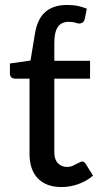

<svg xmlns="http://www.w3.org/2000/svg" viewBox="-20 -746 403 774"><path d="M228 8Q166 8 132.5 -27Q99 -62 99 -126V-429H41Q32 -429 26 -434Q20 -439 20 -450V-490L103 -502L121 -611Q131 -671 163.5 -698.5Q196 -726 250 -726Q274 -726 292 -722.5Q310 -719 330 -711L322 -671Q319 -658 312 -654.5Q305 -651 300 -651Q295 -651 284 -654.5Q273 -658 257 -658Q227 -658 213 -637Q199 -616 199 -574V-501H343V-429H199V-132Q199 -103 213.5 -88Q228 -73 251 -73Q263 -73 275 -78.5Q287 -84 297 -89.5Q307 -95 311 -95Q319 -95 325 -86L355 -38Q331 -17 297.5 -4.5Q264 8 228 8Z"/></svg>

Font: Aleo Medium
Style: Regular
Weight: 500
Designer: Alessio Laiso
Foundry: Alessio Laiso
Version: Version 2.001;gftools[0.9.29]